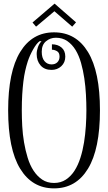

<svg xmlns="http://www.w3.org/2000/svg" viewBox="-20 -1018 596 1058"><path d="M277.8 -839.8Q398.9 -839.8 464.8 -731.4Q530.8 -623 530.8 -410.2Q530.8 -196.8 464.8 -88.4Q398.9 20 277.8 20Q157.2 20 91.1 -88.4Q24.9 -196.8 24.9 -410.2Q24.9 -623 91.1 -731.4Q157.2 -839.8 277.8 -839.8ZM210 -732.9Q210 -699.2 225.1 -681.2Q240.2 -663.1 264.2 -663.1Q284.2 -663.1 296.1 -675Q308.1 -687 308.1 -706.1Q308.1 -728 293.9 -736.1Q279.8 -744.1 266.1 -744.1V-773.9Q297.9 -773.9 318.8 -756.3Q339.8 -738.8 339.8 -706.1Q339.8 -673.8 317.9 -653.3Q295.9 -632.8 264.2 -632.8Q225.1 -632.8 203.6 -657.5Q182.1 -682.1 182.1 -720.2Q182.1 -738.8 189 -758.3Q195.8 -777.8 209 -791H198.2Q181.2 -778.8 162.6 -745.8Q144 -712.9 132.8 -679.2Q125 -654.8 118.9 -627.9Q112.8 -601.1 108.9 -569.1Q105 -537.1 102.5 -497.6Q100.1 -458 100.1 -410.2Q100.1 -369.1 102.5 -323.5Q105 -277.8 112.5 -233.4Q120.1 -189 132.6 -148.4Q145 -107.9 165 -77.4Q185.1 -46.9 212.6 -28.3Q240.2 -9.8 277.8 -9.8Q314.9 -9.8 343 -28.3Q371.1 -46.9 390.6 -77.4Q410.2 -107.9 423.1 -148.4Q436 -189 443.1 -233.4Q450.2 -277.8 453.1 -323.5Q456.1 -369.1 456.1 -410.2Q456.1 -451.2 453.6 -496.6Q451.2 -542 444.6 -586.4Q438 -630.9 426.5 -671.4Q415 -711.9 396.5 -742.4Q377.9 -772.9 351.1 -791.5Q324.2 -810.1 288.1 -810.1Q256.8 -810.1 233.4 -790.5Q210 -771 210 -732.9ZM398.9 -895 377.9 -871.1 279.8 -956.1 178.7 -871.1 159.2 -894 280.8 -998Z"/></svg>

Font: Sevillana
Style: Regular
Weight: 400
Designer: Olga Umpeleva
Foundry: Brownfox
Version: Version 1.001